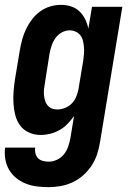

<svg xmlns="http://www.w3.org/2000/svg" viewBox="-32 -548 552 791"><path d="M169 223Q144 223 120 220Q96 217 74.5 208.5Q53 200 35 185.5Q17 171 5.5 151.5Q-6 132 -10 108.5Q-14 85 -11 60H113Q111 72 114 84Q117 96 125 104Q133 112 145 115Q157 118 169 118Q186 118 203 110Q220 102 231.5 87.5Q243 73 249 55.5Q255 38 258 21L273 -70Q261 -53 246 -37.5Q231 -22 213 -12Q195 -2 175 3Q155 8 135 8Q110 8 87.5 -2Q65 -12 51 -31Q37 -50 31 -73.5Q25 -97 23.5 -122Q22 -147 24 -172.5Q26 -198 30 -223L50 -343Q54 -365 60 -387Q66 -409 76 -429.5Q86 -450 100.5 -469Q115 -488 134 -501.5Q153 -515 175 -521.5Q197 -528 219 -528Q241 -528 261 -521.5Q281 -515 295.5 -501Q310 -487 319 -468.5Q328 -450 332 -430L347 -520H472L380 38Q376 63 368 87.5Q360 112 345.5 134Q331 156 311 174Q291 192 267 203Q243 214 218 218.5Q193 223 169 223ZM204 -97Q219 -97 235 -103Q251 -109 263 -121Q275 -133 281.5 -148.5Q288 -164 291 -179L311 -299Q313 -313 314 -326.5Q315 -340 314 -353Q313 -366 310 -379Q307 -392 299.5 -402Q292 -412 280 -417.5Q268 -423 255 -423Q238 -423 222 -414Q206 -405 196 -390.5Q186 -376 180.5 -359.5Q175 -343 172 -326L153 -206Q151 -194 149.5 -182Q148 -170 149 -158Q150 -146 153 -135Q156 -124 163 -115Q170 -106 180.5 -101.5Q191 -97 204 -97Z"/></svg>

Font: Iosevka SS04 Extrabold
Style: Italic
Weight: 800
Italic angle: -9°
Monospace: yes
Designer: Belleve Invis
Foundry: Belleve Invis
Version: Version 19.0.0; ttfautohint (v1.8.4)